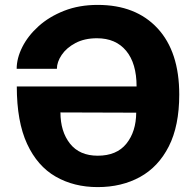

<svg xmlns="http://www.w3.org/2000/svg" viewBox="-20 -753 799 783"><path d="M378.5 10Q281.5 10 207 -32.8Q132.5 -75.5 90.5 -166.2Q48.5 -257 48.5 -400.5H537Q537 -494.5 494.5 -545.8Q452 -597 375.5 -597Q324.5 -597 287.8 -577.5Q251 -558 231.5 -529Q212 -500 212 -472.5H48Q48 -515.5 71 -561.2Q94 -607 137.2 -646Q180.5 -685 241.5 -709Q302.5 -733 378.5 -733Q534 -733 622.5 -637.5Q711 -542 711 -367.5Q711 -240 668.5 -156.2Q626 -72.5 551 -31.2Q476 10 378.5 10ZM378.5 -118Q456 -118 495.5 -167.2Q535 -216.5 535.5 -293.5L226.5 -294.5Q226.5 -216.5 265.5 -167.2Q304.5 -118 378.5 -118Z"/></svg>

Font: Public Sans
Style: Bold
Weight: 700
Designer: The Public Sans project authors (U.S. Web Design System). Libre Franklin designed by Pablo Impallari and Rodrigo Fuenzal
Version: Version 1.008; ttfautohint (v1.8.1) -l 8 -r 50 -G 200 -x 14 